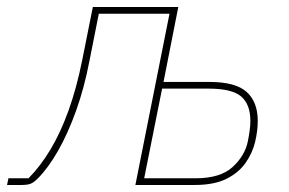

<svg xmlns="http://www.w3.org/2000/svg" viewBox="-68 -526 823 546"><path d="M-48 0 -44 -19H13Q46 -52 75 -100Q104 -148 127 -212Q150 -276 166 -356L196 -506H439L397 -293H527Q602 -293 633.5 -264.5Q665 -236 665 -182Q665 -154 657.5 -122.5Q650 -91 630.5 -63Q611 -35 576 -17.5Q541 0 486 0H317L414 -487H213L187 -356Q172 -277 148.5 -211.5Q125 -146 97 -97Q69 -48 39 -18Q28 -7 19 -3.5Q10 0 -6 0ZM342 -19H488Q559 -19 594 -51.5Q629 -84 637 -125Q640 -140 642 -155Q644 -170 644 -182Q644 -229 618 -251.5Q592 -274 525 -274H393Z"/></svg>

Font: IBM Plex Sans Thin
Style: Italic
Weight: 250
Italic angle: -11.31°
Designer: Mike Abbink, Paul van der Laan, Pieter van Rosmalen
Foundry: Bold Monday
Version: Version 3.201